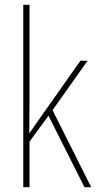

<svg xmlns="http://www.w3.org/2000/svg" viewBox="-20 -780 403 800"><path d="M103 -368Q103 -329 102.5 -295.5Q102 -262 102 -224Q114 -241 122 -253Q130 -265 141 -280L315 -527H345L199 -321L360 0H332L182 -298L103 -190V0H77V-760H103Z"/></svg>

Font: Noto Sans Khmer Condensed Thin
Style: Regular
Weight: 100
Width: 3
Designer: Danh Hong and the Monotype Design Team
Foundry: Monotype Imaging Inc.
Version: Version 2.004; ttfautohint (v1.8.4.7-5d5b)